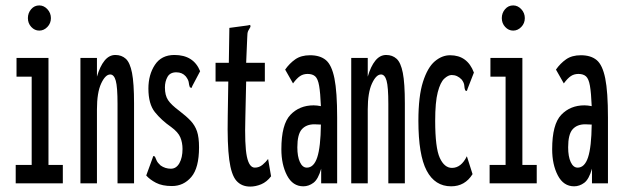

<svg xmlns="http://www.w3.org/2000/svg" viewBox="-20 -677 2290 709"><path d="M38 0V-68H97V-394H41V-463H159V-68H212V0ZM125 -564Q108 -564 95.5 -577.5Q83 -591 83 -610Q83 -629 95 -643Q107 -657 125 -657Q142 -657 155 -643Q168 -629 168 -610Q168 -591 155 -577.5Q142 -564 125 -564Z M277 0V-463H338V-394Q349 -432 366 -453Q383 -474 406 -474Q429 -474 444.5 -460Q460 -446 467.5 -408Q475 -370 475 -295V0H414V-293Q414 -356 407.5 -379Q401 -402 387 -402Q369 -402 353.5 -368.5Q338 -335 338 -273V0Z M615 10Q579 10 556 -2Q533 -14 520 -29L543 -92L546 -101L552 -99Q555 -92 558.5 -84Q562 -76 573 -66Q590 -54 611 -54Q631 -54 642.5 -74.5Q654 -95 654 -127Q654 -150 646 -169.5Q638 -189 612 -208Q576 -233 552 -263Q528 -293 528 -350Q528 -401 552 -437.5Q576 -474 624 -474Q695 -474 719 -414L691 -361L687 -352L681 -355Q678 -363 677 -372.5Q676 -382 666 -395Q653 -410 631 -410Q608 -410 598.5 -393Q589 -376 589 -354Q589 -325 600.5 -307.5Q612 -290 643 -267Q668 -248 684 -231Q700 -214 707.5 -192Q715 -170 715 -133Q715 -57 686.5 -23.5Q658 10 615 10Z M904 12Q872 12 853 -9.5Q834 -31 826.5 -87.5Q819 -144 821 -248L823 -376H776V-445H825L827 -574L894 -583L904 -585L905 -578Q900 -570 896.5 -563Q893 -556 893 -539L889 -445H958V-376H889L886 -243Q883 -141 891.5 -99.5Q900 -58 921 -58Q937 -58 949.5 -68.5Q962 -79 970 -90L981 -26Q965 -5 944.5 3.5Q924 12 904 12Z M1100 11Q1061 11 1040 -29Q1019 -69 1019 -126Q1019 -218 1052.5 -253Q1086 -288 1138 -288Q1150 -288 1165 -285Q1163 -334 1158.5 -360Q1154 -386 1144 -395Q1134 -404 1116 -404Q1100 -404 1088 -396Q1076 -388 1062 -369L1033 -420Q1049 -443 1070.5 -458Q1092 -473 1125 -473Q1162 -473 1183.5 -455Q1205 -437 1215 -387.5Q1225 -338 1225 -243V0H1166V-54Q1155 -15 1137.5 -2Q1120 11 1100 11ZM1078 -133Q1078 -99 1087.5 -78.5Q1097 -58 1113 -58Q1139 -58 1151.5 -96Q1164 -134 1165 -217Q1153 -218 1141 -218Q1111 -218 1094.5 -199.5Q1078 -181 1078 -133Z M1277 0V-463H1338V-394Q1349 -432 1366 -453Q1383 -474 1406 -474Q1429 -474 1444.5 -460Q1460 -446 1467.5 -408Q1475 -370 1475 -295V0H1414V-293Q1414 -356 1407.5 -379Q1401 -402 1387 -402Q1369 -402 1353.5 -368.5Q1338 -335 1338 -273V0Z M1646 11Q1586 11 1555.5 -47Q1525 -105 1525 -231Q1525 -322 1542 -375Q1559 -428 1585.5 -450.5Q1612 -473 1642 -473Q1706 -473 1730 -409L1707 -350L1704 -341L1698 -343Q1695 -351 1694.5 -361Q1694 -371 1685 -383Q1669 -400 1648 -400Q1635 -400 1620.5 -386.5Q1606 -373 1596.5 -336.5Q1587 -300 1587 -231Q1587 -131 1604 -94Q1621 -57 1649 -57Q1683 -57 1704 -100L1725 -34Q1697 11 1646 11Z M1788 0V-68H1847V-394H1791V-463H1909V-68H1962V0ZM1875 -564Q1858 -564 1845.5 -577.5Q1833 -591 1833 -610Q1833 -629 1845 -643Q1857 -657 1875 -657Q1892 -657 1905 -643Q1918 -629 1918 -610Q1918 -591 1905 -577.5Q1892 -564 1875 -564Z M2100 11Q2061 11 2040 -29Q2019 -69 2019 -126Q2019 -218 2052.5 -253Q2086 -288 2138 -288Q2150 -288 2165 -285Q2163 -334 2158.5 -360Q2154 -386 2144 -395Q2134 -404 2116 -404Q2100 -404 2088 -396Q2076 -388 2062 -369L2033 -420Q2049 -443 2070.5 -458Q2092 -473 2125 -473Q2162 -473 2183.5 -455Q2205 -437 2215 -387.5Q2225 -338 2225 -243V0H2166V-54Q2155 -15 2137.5 -2Q2120 11 2100 11ZM2078 -133Q2078 -99 2087.5 -78.5Q2097 -58 2113 -58Q2139 -58 2151.5 -96Q2164 -134 2165 -217Q2153 -218 2141 -218Q2111 -218 2094.5 -199.5Q2078 -181 2078 -133Z"/></svg>

Font: Inconsolata UltraCondensed SemiBold
Style: Regular
Weight: 600
Width: 1
Monospace: yes
Designer: Raph Levien, Cyreal, Brenton Simpson
Foundry: Raph Levien, Cyreal, Google
Version: Version 3.001; ttfautohint (v1.8.2.53-6de2)